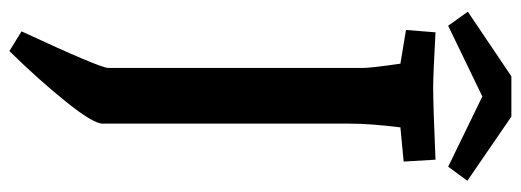

<svg xmlns="http://www.w3.org/2000/svg" viewBox="-371 -541 1112 410"><g transform="rotate(90 185.0 -336.0)"><path d="M125 -11V-557Q125 -572 116 -635L44 -647L49 -710Q139 -705 167 -705Q206 -705 321 -710L325 -642L252 -635Q244 -571 244 -527V1Q244 21 196.5 80Q149 139 89 200L47 174Q125 6 125 -11ZM186 -810 35 -737 5 -779 143 -872H229L366 -778L336 -737Z"/></g></svg>

Font: Andada Pro
Style: Bold
Weight: 700
Designer: Carolina Giovagnoli
Foundry: Huerta Tipografica
Version: Version 3.005; ttfautohint (v1.8.4)